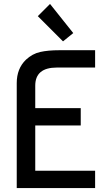

<svg xmlns="http://www.w3.org/2000/svg" viewBox="-20 -955 548 975"><path d="M463 0H65V-533Q65 -607 112 -652Q144 -682 184 -691Q224 -700 282 -700H463V-612H269Q159 -612 159 -520V-406H390V-318H159V-88H463ZM352 -787 300 -745 172 -873 234 -935Z"/></svg>

Font: Baumans
Style: Regular
Weight: 400
Designer: Henadij Zarechnjuk
Foundry: Cyreal (www.cyreal.org)
Version: Version 001.002